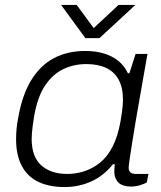

<svg xmlns="http://www.w3.org/2000/svg" viewBox="-20 -744 652 776"><path d="M241 12Q178 12 134 -9.5Q90 -31 67.5 -74.5Q45 -118 45 -181Q45 -202 47 -224Q49 -246 54 -270Q70 -361 106.5 -420.5Q143 -480 198 -509Q253 -538 324 -538Q366 -538 399.5 -528Q433 -518 457.5 -498.5Q482 -479 497 -448H503L528 -526H576L556 -412Q551 -383 543.5 -341Q536 -299 528.5 -254.5Q521 -210 514.5 -169.5Q508 -129 504 -101Q500 -73 500 -66Q500 -54 507 -47.5Q514 -41 529 -41H580L573 -6Q563 -1 546 4.5Q529 10 509 10Q477 10 460.5 -4.5Q444 -19 442 -46Q442 -53 442.5 -61.5Q443 -70 444 -79L437 -81Q400 -34 349.5 -11Q299 12 241 12ZM252 -41Q286 -41 319.5 -51.5Q353 -62 383 -85.5Q413 -109 434.5 -150.5Q456 -192 467 -253Q471 -275 473 -291Q475 -307 476 -319Q477 -331 477 -341Q477 -390 459.5 -422Q442 -454 409 -469.5Q376 -485 329 -485Q279 -485 236.5 -465Q194 -445 163 -399.5Q132 -354 118 -275Q114 -251 112 -234Q110 -217 109 -205.5Q108 -194 108 -183Q108 -110 147 -75.5Q186 -41 252 -41ZM527 -724 382 -590H325L227 -724H290L370 -615H342L459 -724Z"/></svg>

Font: Archivo SemiExpanded ExtraLight
Style: Italic
Weight: 250
Width: 6
Italic angle: -10°
Designer: Hector Gatti
Foundry: Omnibus-Type
Version: Version 2.001